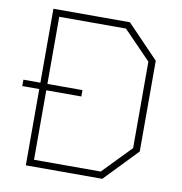

<svg xmlns="http://www.w3.org/2000/svg" viewBox="-82 -814 844 890"><g transform="rotate(10 340.0 -368.5)"><path d="M98 0V-359H18V-389H98V-737H458L607 -582V-155L458 0ZM131 -32H445L574 -165V-572L445 -705H131V-389H296V-359H131Z"/></g></svg>

Font: Tomorrow ExtraLight
Style: Regular
Weight: 275
Designer: Tony de Marco, Monica Rizzolli
Foundry: Just in Type
Version: Version 2.002